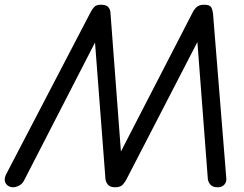

<svg xmlns="http://www.w3.org/2000/svg" viewBox="-41 -792 1031 812"><path d="M14 0Q2 0 -8 -7Q-18 -14 -20.5 -26.5Q-23 -39 -15 -55L342 -740Q349 -754 358 -763Q367 -772 385 -772Q408 -772 416.5 -762.5Q425 -753 426 -740L472 -130L461 -133L773 -738Q779 -751 790 -761.5Q801 -772 822 -772Q846 -772 852 -761.5Q858 -751 860 -733L916 -39Q918 -23 908 -11.5Q898 0 880 0Q858 0 848.5 -11.5Q839 -23 838 -35L792 -638L804 -634L493 -32Q489 -24 479 -12Q469 0 446 0Q424 0 415 -11.5Q406 -23 405 -35L359 -636L371 -632L63 -33Q55 -15 40.5 -7.5Q26 0 14 0Z"/></svg>

Font: Edu VIC WA NT Beginner Medium
Style: Regular
Weight: 500
Designer: Tina and Corey Anderson
Foundry: Google for Education
Version: Version 1.003